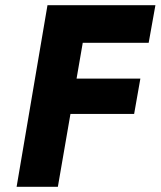

<svg xmlns="http://www.w3.org/2000/svg" viewBox="-20 -720 619 740"><path d="M247 -555H553L579 -700H273ZM200 -281H497L521 -417H224ZM163 -700 44 0H203L324 -700Z"/></svg>

Font: Jost
Style: Bold Italic
Weight: 700
Italic angle: -5°
Version: Version 3.710